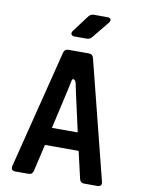

<svg xmlns="http://www.w3.org/2000/svg" viewBox="-101 -1018 802 1086"><g transform="rotate(10 300.0 -475.0)"><path d="M63.6 0Q51.3 0 45.3 -7.2Q39.4 -14.3 42.5 -27.3L213.8 -708.9Q219.4 -730 241 -730H358.2Q379.9 -730 385.5 -708.9L557.5 -27.3Q560.6 -14.3 554.9 -7.2Q549.1 0 536.4 0H459.4Q437.8 0 432.8 -21.7L397 -177H203.5L167.6 -21.7Q162.6 0 141 0ZM225.6 -278.8H373.9L330.1 -475.1Q325.7 -495.4 321.7 -513.8Q317.8 -532.3 314.5 -548Q310.9 -565.5 301.2 -570.2Q291.4 -574.9 288.4 -559.7Q285 -541.6 280.3 -520.5Q275.5 -499.3 270.4 -476.1ZM262.5 -810Q247.5 -810 243 -818.8Q238.4 -827.5 247.1 -839.9L318.5 -935.1Q329.9 -950 348.4 -950H425.1Q441 -950 445.1 -941.2Q449.2 -932.5 439.5 -920.1L361.1 -824.3Q349.8 -810 331.3 -810Z"/></g></svg>

Font: Pitagon Sans Mono
Style: Regular
Weight: 400
Monospace: yes
Designer: Travis Tran
Foundry: Pitagon
Version: Version 1.001;gftools[0.9.26]